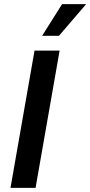

<svg xmlns="http://www.w3.org/2000/svg" viewBox="-20 -914 439 934"><path d="M31 0 148 -668H270L153 0ZM185 -740 282 -894H399L267 -740Z"/></svg>

Font: Gantari SemiBold
Style: Italic
Weight: 600
Italic angle: -10°
Designer: Anugrah Pasau
Foundry: Lafontype
Version: Version 1.000